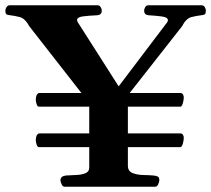

<svg xmlns="http://www.w3.org/2000/svg" viewBox="-37 -713 806 733"><path d="M210.4 0Q202.1 0 198 -9.8Q193.8 -19.5 193.8 -24.8Q193.8 -40.5 214.8 -43Q231.4 -44.4 252.2 -44.9Q272.9 -45.4 288.3 -51.3Q303.7 -57.1 303.7 -74.2V-151.3H111.4Q105.5 -151.9 102.5 -161.9Q99.6 -171.9 99.6 -177.7Q99.6 -198.7 111.4 -203.6H303.7V-305.7H111.3Q105.5 -306.2 102.5 -316.2Q99.6 -326.2 99.6 -332Q99.6 -353 111.3 -357.9H273.9L75.2 -612.3Q58.6 -642.6 39.1 -647.7Q19.5 -652.8 1.5 -654.8Q-9.1 -655.8 -12.8 -658.9Q-16.6 -662.1 -16.6 -672.9Q-16.6 -678.2 -12.2 -685.5Q-7.8 -692.9 0.5 -692.9H335Q343.3 -692.9 347.4 -685.5Q351.6 -678.2 351.6 -672.9Q351.6 -656.7 335.4 -654.8Q300.8 -653.3 279.1 -650.4Q257.3 -647.5 257.3 -636.3Q257.3 -633.1 259.8 -628.4L416 -383.3L601.6 -628.4Q604 -632.3 604 -635.7Q604 -647 581.1 -650.1Q558.1 -653.3 529.3 -654.8Q513.2 -656.7 513.2 -672.9Q513.2 -678.2 517.3 -685.5Q521.5 -692.9 529.8 -692.9H732.4Q740.7 -692.9 744.9 -685.5Q749 -678.2 749 -672.9Q749 -662.1 745.4 -658.9Q741.7 -655.8 731.4 -654.8Q713.4 -652.8 693.4 -647.7Q673.3 -642.6 657.7 -612.3L458 -357.9H652.8Q658.7 -357.4 661.6 -352.3Q664.6 -347.2 664.6 -341.3Q664.6 -332 661.4 -320.1Q658.2 -308.1 652.8 -305.7H451.2V-203.6H652.8Q658.7 -203.1 661.6 -198Q664.6 -192.9 664.6 -187Q664.6 -177.7 661.4 -165.8Q658.2 -153.8 652.8 -151.4H451.2V-80.6Q451.2 -59.6 468.8 -52.5Q486.3 -45.4 509.5 -44.9Q532.7 -44.4 548.8 -43Q559.1 -42 565.2 -39.1Q571.3 -36.1 571.3 -24.9Q571.3 -19.5 567.1 -9.8Q563 0 554.7 0Z"/></svg>

Font: Gelasio
Style: Regular
Weight: 400
Designer: Eben Sorkin
Foundry: Eben Sorkin
Version: Version 1.008